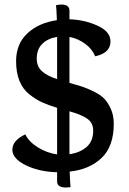

<svg xmlns="http://www.w3.org/2000/svg" viewBox="-20 -759 575 857"><path d="M234.9 50.8V9.8Q154.8 7.8 95 -21.5Q35.2 -50.8 35.2 -90.8Q35.2 -131.8 92.8 -159.2Q109.9 -125 149.9 -100.6Q189.9 -76.2 234.9 -69.8V-277.8Q194.8 -290 167.5 -302.5Q140.1 -314.9 111.1 -337.9Q82 -360.8 66.9 -397.9Q51.8 -435.1 51.8 -485.8Q51.8 -563 102.3 -610.1Q152.8 -657.2 233.9 -668.9Q231.9 -724.1 230 -735.8Q245.1 -738.8 252.9 -738.8Q290 -738.8 290 -711.9V-672.9Q356.9 -670.9 415 -644.5Q473.1 -618.2 473.1 -574.2Q473.1 -522 404.8 -507.8Q392.1 -540 360.1 -563.5Q328.1 -586.9 290 -594.2V-389.2Q327.1 -378.9 347.7 -372.1Q368.2 -365.2 399.2 -350.1Q430.2 -335 446.5 -317.4Q462.9 -299.8 475.3 -271.5Q487.8 -243.2 487.8 -206.1Q487.8 -105 432.9 -53.5Q377.9 -2 291 6.8Q293 60.1 294.9 76.2L274.9 78.1Q234.9 78.1 234.9 50.8ZM396 -175.8Q396 -210.9 368.9 -229.5Q341.8 -248 290 -262.2V-70.8Q336.9 -77.1 366.5 -103Q396 -128.9 396 -175.8ZM144 -497.1Q144 -461.9 167.5 -440.9Q190.9 -419.9 234.9 -405.8V-594.2Q193.8 -587.9 168.9 -563.5Q144 -539.1 144 -497.1Z"/></svg>

Font: Sukar
Style: Bold
Weight: 700
Designer: Dario Muhafara - Ghiath Alsory
Foundry: Dario Muhafara - Ghiath Alsory
Version: Version 1.00 March 27, 2016, initial release